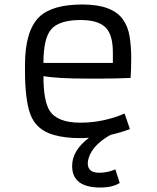

<svg xmlns="http://www.w3.org/2000/svg" viewBox="-20 -611 706 863"><path d="M304.2 134.8Q304.2 65.4 379.9 8.3Q370.1 8.8 360.4 9.3Q350.6 9.8 340.8 9.8Q270 9.8 220.7 -4.9Q142.1 -27.3 116.2 -97.7Q92.3 -163.6 92.3 -293V-317.9Q92.3 -472.7 156.7 -535.2Q214.8 -590.8 350.6 -590.8Q482.9 -590.8 531.2 -525.4Q554.7 -493.7 562.3 -448.5Q569.8 -403.3 569.8 -349.6Q569.8 -295.9 566.9 -260.7Q498 -257.8 443.4 -257.8H364.7Q241.7 -257.8 175.3 -268.6Q175.3 -156.2 203.6 -112.8Q238.3 -59.6 341.1 -59.6Q443.8 -59.6 540 -100.6L564 -30.8Q523.9 -15.6 479 -5.4L468.3 0Q397 43 379.4 96.7Q374.5 111.8 374.5 123Q374.5 165.5 425.8 165.5Q462.4 165.5 498.5 150.4L518.1 211.4Q485.8 231.9 431.2 231.9Q304.2 231.9 304.2 134.8ZM487.3 -328.1V-375Q487.3 -451.7 457.5 -484.4Q424.3 -521 342.8 -521Q245.1 -521 209.5 -478.5Q175.3 -438 175.3 -328.1Z"/></svg>

Font: Armata
Style: Regular
Weight: 400
Designer: Viktoriya Grabowska
Foundry: Viktoriya Grabowska
Version: Version 1.003